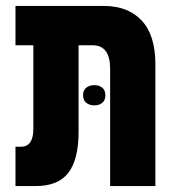

<svg xmlns="http://www.w3.org/2000/svg" viewBox="-20 -625 578 645"><path d="M32 0V-132H50Q92 -132 92 -192V-473H32V-605H329Q410 -605 456 -556Q502 -507 502 -409V0H350V-394Q350 -473 291 -473H244V-182Q244 -90 210 -45Q176 0 100 0ZM259 -305Q259 -322 270 -330.5Q281 -339 297 -339Q313 -339 323.5 -330.5Q334 -322 334 -305Q334 -288 323.5 -279.5Q313 -271 297 -271Q281 -271 270 -279.5Q259 -288 259 -305Z"/></svg>

Font: Noto Sans Hebrew ExtraCondensed ExtraBold
Style: Regular
Weight: 800
Width: 2
Designer: Monotype Design Team
Foundry: Monotype Imaging Inc.
Version: Version 2.004; ttfautohint (v1.8.4.7-5d5b)